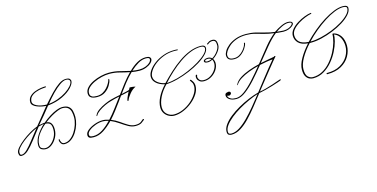

<svg xmlns="http://www.w3.org/2000/svg" viewBox="-132 -984 3358 1712"><g transform="rotate(-15 1547.0 -128.0)"><path d="M530 -558Q558 -558 566.5 -547.5Q575 -537 575 -529Q575 -503 543 -468.5Q511 -434 453 -406Q395 -378 318 -370Q291 -336 259 -296.5Q227 -257 195 -221Q199 -222 208.5 -223.5Q218 -225 227.5 -227Q237 -229 239 -229H248Q281 -257 315.5 -278.5Q350 -300 381 -312Q412 -324 432 -324Q473 -324 493 -308Q513 -292 519.5 -266Q526 -240 526 -209Q526 -178 515 -141.5Q504 -105 483.5 -72.5Q463 -40 434.5 -19.5Q406 1 372 1Q350 1 339.5 -15.5Q329 -32 329 -43Q329 -55 335 -55Q338 -55 338 -49Q338 -42 345.5 -25.5Q353 -9 372 -9Q401 -9 426.5 -27.5Q452 -46 471.5 -76Q491 -106 502.5 -141Q514 -176 514 -209Q514 -237 508 -261Q502 -285 484.5 -299.5Q467 -314 432 -314Q418 -314 390.5 -303.5Q363 -293 329.5 -273.5Q296 -254 263 -228Q292 -228 306 -207Q320 -186 320 -151Q320 -110 301.5 -75.5Q283 -41 255.5 -20Q228 1 200 1Q178 1 159 -9.5Q140 -20 140 -51Q140 -95 168.5 -139.5Q197 -184 238 -221Q235 -221 224.5 -218.5Q214 -216 203.5 -213.5Q193 -211 188 -210Q142 -152 105 -103.5Q68 -55 36.5 -26Q5 3 -26 3Q-42 3 -46 -9.5Q-50 -22 -50 -30Q-50 -50 -27.5 -76.5Q-5 -103 30 -130.5Q65 -158 103.5 -180.5Q142 -203 175 -215Q211 -259 243.5 -299.5Q276 -340 301 -371Q285 -371 262.5 -375.5Q240 -380 219.5 -388Q199 -396 185 -408.5Q171 -421 171 -439Q171 -471 190.5 -491Q210 -511 238.5 -522Q267 -533 294 -537Q321 -541 336 -541Q342 -541 342.5 -536.5Q343 -532 338 -532Q326 -532 300.5 -528.5Q275 -525 248 -515.5Q221 -506 202 -487.5Q183 -469 183 -439Q183 -417 217.5 -399.5Q252 -382 310 -381Q353 -431 391.5 -471Q430 -511 464.5 -534.5Q499 -558 530 -558ZM329 -382Q374 -387 416 -402.5Q458 -418 491.5 -440Q525 -462 545 -485.5Q565 -509 565 -528Q565 -536 556.5 -543Q548 -550 530 -550Q507 -550 474 -527.5Q441 -505 403.5 -467Q366 -429 329 -382ZM150 -51Q150 -27 162.5 -19.5Q175 -12 185 -10L199 -9Q223 -9 248 -28.5Q273 -48 290.5 -80.5Q308 -113 308 -151Q308 -189 295 -203.5Q282 -218 252 -219Q210 -185 180 -141.5Q150 -98 150 -51ZM-22 -7Q0 -7 28.5 -35Q57 -63 91.5 -108Q126 -153 165 -202Q134 -188 98.5 -166.5Q63 -145 32 -120.5Q1 -96 -18.5 -72.5Q-38 -49 -38 -31Q-38 -18 -35 -12.5Q-32 -7 -22 -7Z M1063 -337Q1068 -337 1086 -335.5Q1104 -334 1114 -330Q1083 -316 1057.5 -285Q1032 -254 1023 -230Q1021 -224 1017 -224Q1013 -224 1013 -227.5Q1013 -231 1013 -231Q1013 -237 1019.5 -253.5Q1026 -270 1034 -286Q1042 -302 1044 -304Q1031 -300 1011.5 -296Q992 -292 969 -287Q960 -275 952 -263.5Q944 -252 936 -241Q909 -204 881.5 -168Q854 -132 826 -101Q865 -86 898.5 -62Q932 -38 963 -19.5Q994 -1 1025 -1Q1063 -1 1079 -14.5Q1095 -28 1100 -32Q1105 -36 1109.5 -33Q1114 -30 1108 -24Q1101 -17 1082 -4Q1063 9 1025 9Q991 9 958 -10Q925 -29 890.5 -53Q856 -77 818 -93Q775 -48 730.5 -19.5Q686 9 639 9Q611 9 599 2Q587 -5 587 -24Q587 -47 613 -68Q639 -89 677.5 -103Q716 -117 751 -117Q767 -117 782.5 -114Q798 -111 812 -106Q847 -144 881.5 -190Q916 -236 951 -283Q930 -279 909 -273.5Q888 -268 867 -262Q843 -256 811 -241Q779 -226 753.5 -207.5Q728 -189 720 -172Q715 -165 712 -166Q710 -167 711 -170Q712 -173 712 -173Q722 -198 751.5 -218.5Q781 -239 815 -254Q849 -269 871 -275Q891 -280 914 -285.5Q937 -291 960 -295Q994 -342 1029 -387Q1064 -432 1100 -468Q1054 -477 1010 -489Q966 -501 916 -501Q883 -501 845.5 -492Q808 -483 774.5 -467Q741 -451 719.5 -429.5Q698 -408 698 -382Q698 -362 708.5 -352.5Q719 -343 734 -341Q749 -339 761 -339Q792 -339 816 -352.5Q840 -366 856.5 -385Q873 -404 883 -422.5Q893 -441 895 -451Q897 -460 901.5 -459Q906 -458 904 -448Q901 -428 884 -399.5Q867 -371 836.5 -350Q806 -329 761 -329Q745 -329 727.5 -332.5Q710 -336 698 -347.5Q686 -359 686 -382Q686 -411 708.5 -435Q731 -459 766 -476Q801 -493 841 -502.5Q881 -512 916 -512Q970 -512 1016.5 -499.5Q1063 -487 1110 -477Q1148 -515 1187.5 -537.5Q1227 -560 1268 -560Q1294 -560 1304 -551.5Q1314 -543 1314 -534Q1314 -515 1295.5 -497.5Q1277 -480 1248 -469Q1219 -458 1186 -458Q1167 -458 1149 -460Q1131 -462 1114 -465Q1077 -429 1042.5 -385Q1008 -341 978 -299Q1004 -305 1024 -309.5Q1044 -314 1051 -318L1061 -337ZM1268 -550Q1232 -550 1196 -529Q1160 -508 1124 -475Q1139 -472 1154.5 -470.5Q1170 -469 1186 -469Q1217 -469 1243 -478.5Q1269 -488 1285 -503Q1301 -518 1301 -534Q1301 -550 1268 -550ZM601 -25Q601 -12 609.5 -7Q618 -2 639 -2Q681 -2 722.5 -28.5Q764 -55 804 -98Q777 -107 751 -107Q719 -107 684 -94.5Q649 -82 625 -63Q601 -44 601 -25Z M1533 -556Q1558 -556 1561.5 -553.5Q1565 -551 1564 -549Q1563 -547 1558 -547Q1551 -547 1545 -547.5Q1539 -548 1531 -548Q1479 -548 1433.5 -531Q1388 -514 1353.5 -488Q1319 -462 1299.5 -432.5Q1280 -403 1280 -379Q1280 -345 1311.5 -321Q1343 -297 1380 -292Q1422 -336 1468 -378.5Q1514 -421 1563.5 -455.5Q1613 -490 1664.5 -510.5Q1716 -531 1768 -531Q1810 -531 1810 -501Q1810 -476 1782 -446.5Q1754 -417 1708 -388.5Q1662 -360 1605.5 -336Q1549 -312 1492 -297Q1435 -282 1386 -280Q1341 -234 1316.5 -184Q1292 -134 1292 -93Q1292 -50 1320 -26Q1348 -2 1382 -2Q1425 -2 1467.5 -20.5Q1510 -39 1544.5 -69Q1579 -99 1599.5 -133.5Q1620 -168 1620 -199Q1620 -221 1612 -233.5Q1604 -246 1598 -255Q1595 -259 1598 -261Q1601 -263 1603 -263Q1603 -263 1604 -263Q1605 -263 1606 -262Q1612 -257 1622.5 -239.5Q1633 -222 1633 -199Q1633 -162 1610 -125.5Q1587 -89 1549.5 -58.5Q1512 -28 1468 -9.5Q1424 9 1382 9Q1358 9 1334 -3Q1310 -15 1294.5 -38Q1279 -61 1279 -93Q1279 -137 1303 -185.5Q1327 -234 1373 -283Q1348 -288 1324 -300.5Q1300 -313 1284 -333Q1268 -353 1268 -380Q1268 -407 1289 -437.5Q1310 -468 1346.5 -495Q1383 -522 1431 -539Q1479 -556 1533 -556ZM1881 -556Q1902 -556 1912.5 -543.5Q1923 -531 1923 -499Q1923 -471 1899.5 -439.5Q1876 -408 1846 -390Q1858 -371 1858 -349Q1858 -317 1838.5 -287Q1819 -257 1787 -238Q1755 -219 1718 -219Q1692 -219 1677 -231Q1662 -243 1657.5 -259Q1653 -275 1658 -287Q1661 -293 1665 -293Q1668 -293 1670 -290Q1672 -287 1670 -283Q1663 -270 1675 -249.5Q1687 -229 1718 -229Q1753 -229 1782 -247.5Q1811 -266 1828.5 -294Q1846 -322 1846 -349Q1846 -372 1837 -385Q1827 -380 1816 -376.5Q1805 -373 1796 -373Q1761 -373 1761 -391Q1761 -399 1772 -405.5Q1783 -412 1802 -412Q1825 -412 1840 -397Q1869 -414 1891 -444Q1913 -474 1913 -499Q1913 -526 1905 -536Q1897 -546 1880 -546Q1867 -546 1857 -541.5Q1847 -537 1838 -529Q1836 -527 1833 -527Q1830 -527 1828.5 -530.5Q1827 -534 1831 -536Q1841 -544 1852 -550Q1863 -556 1881 -556ZM1393 -289Q1437 -291 1491.5 -305.5Q1546 -320 1600 -343.5Q1654 -367 1699.5 -394.5Q1745 -422 1773 -450Q1801 -478 1801 -501Q1801 -512 1791.5 -517.5Q1782 -523 1767 -523Q1719 -523 1669.5 -503Q1620 -483 1571.5 -449.5Q1523 -416 1477.5 -374.5Q1432 -333 1393 -289ZM1795 -382Q1810 -382 1832 -392Q1819 -403 1802 -403Q1773 -403 1773 -391Q1773 -382 1795 -382Z M2380 -273Q2385 -272 2388.5 -271.5Q2392 -271 2386 -264Q2380 -258 2358 -231Q2336 -204 2305 -165.5Q2274 -127 2239.5 -83.5Q2205 -40 2174 -1Q2198 -4 2231.5 -13Q2265 -22 2297.5 -33Q2330 -44 2352.5 -52Q2375 -60 2377 -60Q2382 -60 2381 -55.5Q2380 -51 2373 -48Q2370 -47 2347.5 -39Q2325 -31 2293 -21.5Q2261 -12 2227 -3Q2193 6 2165 11Q2123 65 2081.5 117Q2040 169 1999 211.5Q1958 254 1916.5 279.5Q1875 305 1832 305Q1818 305 1806 298.5Q1794 292 1794 268Q1794 237 1817 204.5Q1840 172 1878.5 141.5Q1917 111 1964.5 84Q2012 57 2062 36Q2112 15 2157 3Q2193 -44 2231.5 -93Q2270 -142 2303 -183.5Q2336 -225 2357 -249Q2334 -248 2303 -243Q2272 -238 2236 -230Q2187 -169 2138 -114.5Q2089 -60 2043 -25.5Q1997 9 1957 9Q1917 9 1893 -7Q1869 -23 1869 -45Q1869 -63 1882.5 -67.5Q1896 -72 1900 -72Q1921 -72 1921 -56Q1921 -48 1913.5 -42.5Q1906 -37 1900 -37Q1895 -37 1888 -39Q1881 -41 1881 -41Q1881 -36 1887 -26Q1893 -16 1909.5 -8Q1926 0 1955 0Q1991 0 2033.5 -31.5Q2076 -63 2122.5 -114.5Q2169 -166 2217 -225Q2172 -214 2127.5 -197Q2083 -180 2049 -158.5Q2015 -137 1999 -110Q1998 -108 1994 -108Q1992 -108 1994 -112Q2009 -145 2046.5 -169Q2084 -193 2132.5 -210.5Q2181 -228 2228 -239Q2235 -247 2241 -254.5Q2247 -262 2253 -270Q2295 -323 2339 -377Q2383 -431 2432 -471Q2382 -477 2342 -488.5Q2302 -500 2265 -510Q2228 -520 2186 -520Q2134 -520 2094.5 -505.5Q2055 -491 2029 -469Q2003 -447 1989.5 -425.5Q1976 -404 1976 -389Q1976 -367 1989 -357.5Q2002 -348 2030 -348Q2056 -348 2077.5 -360.5Q2099 -373 2114.5 -391Q2130 -409 2139 -426.5Q2148 -444 2148 -454Q2148 -458 2152 -458Q2154 -458 2156 -456Q2158 -454 2157 -450Q2154 -432 2137 -406Q2120 -380 2093 -359.5Q2066 -339 2030 -339Q1965 -339 1965 -389Q1965 -406 1978.5 -429.5Q1992 -453 2019.5 -475.5Q2047 -498 2088.5 -513.5Q2130 -529 2186 -529Q2233 -529 2275 -519Q2317 -509 2357.5 -497Q2398 -485 2442 -480Q2477 -504 2512 -520Q2547 -536 2574 -536Q2593 -536 2604 -530Q2615 -524 2615 -512Q2615 -503 2601.5 -491Q2588 -479 2566 -470.5Q2544 -462 2516 -462Q2503 -462 2481 -464.5Q2459 -467 2446 -468Q2402 -433 2351 -371.5Q2300 -310 2247 -244Q2290 -253 2324.5 -259Q2359 -265 2374 -268Q2379 -273 2380 -273ZM2458 -477Q2470 -476 2488.5 -474Q2507 -472 2517 -472Q2554 -472 2579.5 -487Q2605 -502 2605 -515Q2605 -527 2574 -527Q2549 -527 2516.5 -511.5Q2484 -496 2458 -477ZM1832 295Q1868 295 1907 270.5Q1946 246 1986.5 205Q2027 164 2068 114.5Q2109 65 2148 15Q2106 28 2059 49.5Q2012 71 1967 97.5Q1922 124 1885.5 153.5Q1849 183 1827 212.5Q1805 242 1805 269Q1805 287 1814 291Q1823 295 1832 295Z M2791 -561Q2796 -562 2797.5 -558Q2799 -554 2791 -552Q2769 -548 2737 -535.5Q2705 -523 2673.5 -503.5Q2642 -484 2620.5 -459Q2599 -434 2599 -405Q2599 -368 2624 -344Q2649 -320 2709 -316Q2752 -361 2801.5 -402.5Q2851 -444 2902 -476Q2953 -508 2999.5 -526.5Q3046 -545 3082 -545Q3108 -545 3118.5 -537.5Q3129 -530 3129 -518Q3129 -488 3102 -457.5Q3075 -427 3030.5 -399.5Q2986 -372 2933 -350.5Q2880 -329 2827 -316.5Q2774 -304 2730 -304Q2722 -304 2715 -304Q2664 -249 2632 -193Q2600 -137 2600 -92Q2600 -40 2620.5 -21.5Q2641 -3 2664 -3Q2713 -3 2754.5 -26Q2796 -49 2828.5 -86.5Q2861 -124 2884 -167.5Q2907 -211 2919 -253.5Q2931 -296 2931 -327Q2931 -332 2936 -332Q2941 -332 2945 -331Q2983 -321 3006.5 -285.5Q3030 -250 3030 -196Q3030 -147 3004 -100.5Q2978 -54 2926 -24.5Q2874 5 2795 5Q2789 5 2789 -0.5Q2789 -6 2796 -6Q2869 -6 2918 -34Q2967 -62 2991.5 -105.5Q3016 -149 3016 -196Q3016 -237 2998.5 -272.5Q2981 -308 2943 -322Q2945 -299 2934.5 -259Q2924 -219 2901 -173Q2878 -127 2843.5 -86Q2809 -45 2764 -18.5Q2719 8 2664 8Q2648 8 2630 0Q2612 -8 2599 -29.5Q2586 -51 2586 -92Q2586 -138 2618 -194Q2650 -250 2700 -305Q2639 -311 2612.5 -339Q2586 -367 2586 -405Q2586 -436 2608.5 -463Q2631 -490 2664.5 -511Q2698 -532 2732.5 -545Q2767 -558 2791 -561ZM3082 -536Q3048 -536 3003.5 -518Q2959 -500 2910.5 -469Q2862 -438 2814 -398.5Q2766 -359 2725 -315H2731Q2771 -315 2822.5 -327Q2874 -339 2926 -359.5Q2978 -380 3021.5 -406.5Q3065 -433 3092 -461.5Q3119 -490 3119 -518Q3119 -536 3082 -536Z"/></g></svg>

Font: Kapakana Light
Style: Regular
Weight: 300
Designer: Kyosuke Nagai
Version: Version 1.000